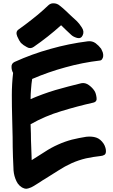

<svg xmlns="http://www.w3.org/2000/svg" viewBox="-20 -1075 692 1180"><path d="M453.1 -944.3Q434.6 -960.9 417 -977.5Q398.4 -995.1 380.9 -1011.7Q365.2 -1026.4 347.7 -1040Q331.1 -1054.7 308.6 -1054.7Q307.6 -1054.7 306.6 -1054.7Q289.1 -1054.7 274.4 -1040Q258.8 -1025.4 246.1 -1013.7Q210 -981.4 171.9 -952.1Q133.8 -921.9 93.8 -893.6Q74.2 -879.9 85.9 -851.6Q97.7 -824.2 108.4 -811.5Q123 -796.9 145.5 -785.2Q167 -772.5 187.5 -787.1Q231.4 -817.4 273.4 -850.6Q315.4 -883.8 355.5 -919.9Q371.1 -905.3 385.7 -890.6Q401.4 -875 417 -861.3Q429.7 -848.6 454.1 -841.8Q478.5 -835.9 488.3 -858.4Q499 -880.9 483.4 -905.3Q467.8 -929.7 453.1 -944.3ZM617.2 -191.4Q597.7 -220.7 571.3 -229.5Q544.9 -238.3 509.8 -234.4Q465.8 -227.5 421.9 -216.8Q377.9 -205.1 336.9 -186.5Q294.9 -168 254.9 -141.6Q214.8 -116.2 174.8 -90.8Q172.9 -131.8 171.9 -173.8Q169.9 -214.8 169.9 -254.9Q168.9 -269.5 168.9 -283.2Q168 -297.9 168 -311.5Q257.8 -362.3 355.5 -391.6Q454.1 -421.9 553.7 -444.3Q578.1 -450.2 573.2 -476.6Q569.3 -503.9 560.5 -516.6Q547.9 -536.1 526.4 -551.8Q503.9 -568.4 479.5 -563.5Q398.4 -543.9 320.3 -521.5Q242.2 -498 168 -465.8Q168 -497.1 170.9 -528.3Q172.9 -559.6 177.7 -589.8Q277.3 -632.8 381.8 -661.1Q486.3 -690.4 594.7 -703.1Q603.5 -704.1 608.4 -712.9Q614.3 -722.7 614.3 -730.5Q615.2 -741.2 611.3 -753.9Q606.4 -765.6 601.6 -775.4Q586.9 -794.9 567.4 -809.6Q546.9 -824.2 520.5 -821.3Q403.3 -806.6 290 -774.4Q176.8 -743.2 69.3 -694.3Q49.8 -684.6 50.8 -664.1Q50.8 -643.6 60.5 -627Q52.7 -558.6 52.7 -490.2Q52.7 -420.9 54.7 -352.5Q56.6 -293 57.6 -232.4Q57.6 -171.9 59.6 -112.3Q61.5 -82 62.5 -45.9Q62.5 -8.8 74.2 22.5Q80.1 39.1 89.8 53.7Q99.6 67.4 115.2 77.1Q128.9 85 142.6 85Q147.5 85 153.3 83Q171.9 78.1 188.5 67.4Q207 55.7 224.6 44.9Q241.2 33.2 259.8 22.5Q299.8 -2 338.9 -27.3Q377.9 -52.7 420.9 -72.3Q462.9 -90.8 507.8 -101.6Q552.7 -111.3 598.6 -116.2Q611.3 -117.2 621.1 -123Q629.9 -127.9 630.9 -141.6Q630.9 -145.5 630.9 -148.4Q630.9 -157.2 627.9 -167Q624 -180.7 617.2 -191.4Z"/></svg>

Font: TroubleSide
Style: Comic
Weight: 400
Designer: Koroletov
Version: 1_5